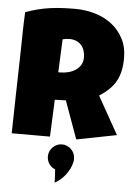

<svg xmlns="http://www.w3.org/2000/svg" viewBox="-62 -762 730 1050"><g transform="rotate(5 303.0 -237.5)"><path d="M597.2 -470.7Q597.2 -432.6 590.6 -401.6Q584 -370.6 569.8 -344.7Q555.7 -318.8 533.2 -296.9Q510.7 -274.9 479 -254.9L595.2 -47.9L375.5 -4.9L300.3 -212.9L239.7 -210.9L231 -7.8H21Q23.4 -119.1 25.6 -229.5Q27.8 -339.8 30.8 -451.2Q31.7 -507.3 32.7 -562.5Q33.7 -617.7 36.6 -673.8Q70.8 -686.5 104 -694.8Q137.2 -703.1 170.7 -707.8Q204.1 -712.4 238.5 -714.1Q272.9 -715.8 309.1 -715.8Q364.7 -715.8 416.7 -700.4Q468.8 -685.1 508.8 -654.3Q548.8 -623.5 573 -577.6Q597.2 -531.7 597.2 -470.7ZM378.4 -455.1Q378.4 -475.6 372.8 -492.7Q367.2 -509.8 356.2 -522.2Q345.2 -534.7 328.9 -541.7Q312.5 -548.8 290.5 -548.8Q280.8 -548.8 271.5 -547.6Q262.2 -546.4 253.4 -543.9L245.6 -362.3H257.3Q278.3 -362.3 300 -367.7Q321.8 -373 339.1 -384.3Q356.4 -395.5 367.4 -413.1Q378.4 -430.7 378.4 -455.1ZM372.6 103Q372.6 119.1 365.7 138.4Q358.9 157.7 346.7 176.8Q334.5 195.8 317.1 212.6Q299.8 229.5 278.3 240.7Q278.3 240.7 278.1 232.9Q277.8 225.1 277.3 214.1Q276.9 203.1 276.1 190.4Q275.4 177.7 274.9 168Q253.4 160.2 241.2 141.6Q229 123 229 100.6Q229 85.9 234.6 73Q240.2 60.1 250 50.3Q259.8 40.5 272.9 34.7Q286.1 28.8 300.8 28.8Q315.4 28.8 328.6 34.7Q341.8 40.5 351.6 50.3Q361.3 60.1 366.9 73Q372.6 85.9 372.6 100.6Z"/></g></svg>

Font: Luckiest Guy
Style: Regular
Weight: 400
Designer: Astigmatic (AOETI)
Foundry: Astigmatic (AOETI)
Version: Version 1.000